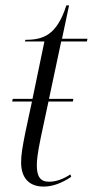

<svg xmlns="http://www.w3.org/2000/svg" viewBox="-20 -679 343 709"><path d="M141 10C176 10 210 -4 243 -26L240 -35C214 -18 188 -8 161 -8C129 -8 116 -27 116 -68C116 -87 118 -110 131 -173L159 -304H249L251 -314H161L206 -526H301L303 -536H209L235 -659H225C190 -550 141 -532 74 -532L72 -526H144L100 -314H27L25 -304H98L74 -192C62 -132 58 -107 58 -79C58 -26 84 10 141 10Z"/></svg>

Font: Noto Serif Display Condensed Light
Style: Italic
Weight: 300
Width: 3
Italic angle: -12°
Designer: Monotype Design Team
Foundry: Monotype Imaging Inc.
Version: Version 2.009